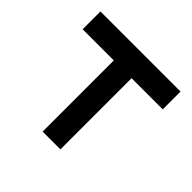

<svg xmlns="http://www.w3.org/2000/svg" viewBox="-169 -884 1068 1068"><g transform="rotate(45 365.0 -350.0)"><path d="M680 -560H435V0H295V-560H50V-700H680V-560Z"/></g></svg>

Font: CAT North
Style: Regular
Weight: 400
Designer: Peter Wiegel
Foundry: Peter Wiegel
Version: Version 1.000